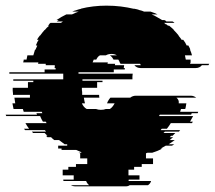

<svg xmlns="http://www.w3.org/2000/svg" viewBox="-70 -550 761 680"><path d="M405 51H385V71H424V86H386Q386 89 385 91H465Q463 100 454 106H389Q384 110 375 110H196Q188 110 181 106H246Q239 101 235 91H155Q154 89 154 86H191V71H152V51H172V41H199V31H239V11H214V-7Q211 -8 208 -9H218V-11Q209 -15 200 -19H148V-24H136V-34H168V-39H159L139 -54H122Q119 -56 116 -59Q113 -62 111 -64H98L93 -69H98L88 -79H47Q44 -82 43 -84H93Q90 -87 89 -89H19Q18 -91 15 -94H33Q29 -99 26 -104Q23 -109 20 -114H95L92 -119H82Q79 -124 76.5 -129Q74 -134 72 -139H-48L-50 -144H61L59 -149H80L78 -154H14L11 -164H-22Q-23 -169 -24 -174Q-25 -179 -26 -184H-16L-19 -204H36V-214H-24V-219Q-25 -224 -25 -229Q-25 -234 -25 -239H29V-259H48V-264H-23V-269H154V-289H-37V-294H88V-304H127V-309H123Q124 -311 124 -314Q124 -317 124 -319H92V-324H65Q65 -327 66 -329H12Q14 -335 14 -339H24L27 -354H48L54 -374H56Q57 -378 59 -381.5Q61 -385 62 -389H57Q59 -394 61.5 -399.5Q64 -405 67 -409H61Q63 -413 65.5 -416.5Q68 -420 71 -424H72Q76 -429 80 -434.5Q84 -440 88 -444H89Q95 -452 104 -459H99L105 -464H103L109 -469H146Q148 -471 150 -472Q152 -473 153 -474H131Q133 -476 135 -477Q137 -478 138 -479H130Q148 -491 165 -499H185Q191 -502 197 -504.5Q203 -507 209 -509H186Q190 -511 193.5 -512Q197 -513 201 -514H200Q205 -516 209.5 -517Q214 -518 218 -519H215Q259 -530 307 -530Q334 -530 358 -527Q382 -524 403 -519H406Q411 -518 415.5 -517Q420 -516 424 -514H425Q429 -513 432.5 -512Q436 -511 440 -509H463Q478 -504 488 -499H467Q477 -495 486 -489.5Q495 -484 504 -479H512Q514 -478 516 -477Q518 -476 519 -474H541Q543 -473 544.5 -472Q546 -471 548 -469H511L517 -464H519L525 -459H529Q534 -455 538 -451.5Q542 -448 546 -444H545Q550 -439 554.5 -434Q559 -429 563 -424H562Q565 -420 568 -416.5Q571 -413 573 -409H579Q583 -404 586 -399Q589 -394 591 -389H597Q599 -385 601 -381.5Q603 -378 604 -374H603Q605 -369 607 -364Q609 -359 610 -354H585L588 -339H605V-329L603 -324H671Q671 -323 670 -322Q669 -321 668 -319H645Q637 -309 623 -309H428Q414 -309 406 -319H429L426 -324H357L354 -329Q353 -333 349 -339H332Q326 -350 319 -354H344Q336 -359 325 -359Q313 -359 305 -354H284Q276 -350 271 -339H262Q260 -335 258 -329H312Q311 -327 311 -324H338Q337 -322 337 -319H370Q369 -317 369 -314Q369 -311 368 -309H372V-304H333V-294H208V-289H400Q399 -284 399 -279Q399 -274 399 -269H222V-264H293V-259H274V-239H220Q220 -235 220 -231.5Q220 -228 221 -224V-214H281Q281 -207 282 -204H227Q229 -191 231 -184H220Q226 -170 237 -164H270Q278 -161 287 -161Q298 -161 305 -164H319Q328 -169 336 -184H309L312 -191Q314 -195 316.5 -198.5Q319 -202 321 -204H391Q400 -211 411 -211H606Q616 -211 625 -204H555Q565 -196 563 -184H590Q589 -180 588.5 -175Q588 -170 586 -164H571L568 -154H632L630 -149H609L607 -144H496L493 -139H614L603 -119H613L610 -114H535Q532 -109 528.5 -104Q525 -99 521 -94H503Q502 -93 501 -92Q500 -91 499 -89H568Q567 -88 566 -87Q565 -86 564 -84H514Q513 -83 512 -82Q511 -81 509 -79H551L541 -69H536L531 -64H543L531 -54H549Q544 -50 538.5 -46.5Q533 -43 527 -39H547L539 -34H517L499 -24H505Q489 -15 469 -9H452Q449 -8 447 -7V11H472V31H432V41H405Z"/></svg>

Font: Rubik Glitch
Style: Regular
Weight: 400
Designer: Hubert and Fischer, NaN
Foundry: Hubert and Fischer, NaN
Version: Version 2.200